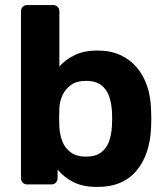

<svg xmlns="http://www.w3.org/2000/svg" viewBox="-20 -730 662 760"><path d="M365 10Q308 10 270 -9.5Q232 -29 208 -59V-25Q208 -14 201 -7Q194 0 183 0H88Q77 0 70 -7Q63 -14 63 -25V-685Q63 -696 70 -703Q77 -710 88 -710H191Q201 -710 208 -703Q215 -696 215 -685V-467Q240 -495 277 -512.5Q314 -530 365 -530Q417 -530 455.5 -512.5Q494 -495 521 -463.5Q548 -432 562.5 -389Q577 -346 578 -294Q579 -276 579 -260.5Q579 -245 578 -226Q576 -173 561.5 -129.5Q547 -86 520.5 -54.5Q494 -23 455.5 -6.5Q417 10 365 10ZM320 -110Q358 -110 380 -126.5Q402 -143 411.5 -170Q421 -197 423 -229Q425 -260 423 -291Q421 -323 411.5 -350Q402 -377 380 -393.5Q358 -410 320 -410Q284 -410 261.5 -394Q239 -378 227.5 -353.5Q216 -329 215 -301Q214 -283 214 -264Q214 -245 215 -226Q217 -196 227 -170Q237 -144 260 -127Q283 -110 320 -110Z"/></svg>

Font: Rubik Light SemiBold
Style: Regular
Weight: 600
Version: Version 2.300;gftools[0.9.30]